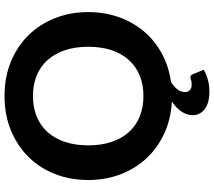

<svg xmlns="http://www.w3.org/2000/svg" viewBox="-68 -706 947 850"><g transform="rotate(-90 405.0 -280.5)"><path d="M187 -363Q187 -305.5 202 -260.2Q217 -215 245.2 -183.5Q273.5 -152 314 -135.2Q354.5 -118.5 405.5 -118.5Q456.5 -118.5 496.8 -135.2Q537 -152 565.2 -183.5Q593.5 -215 608.5 -260.2Q623.5 -305.5 623.5 -363Q623.5 -420 608.5 -465.2Q593.5 -510.5 565.2 -542.2Q537 -574 496.8 -590.8Q456.5 -607.5 405.5 -607.5Q354.5 -607.5 314 -590.8Q273.5 -574 245.2 -542.2Q217 -510.5 202 -465.2Q187 -420 187 -363ZM521.5 148Q505 159 479.8 166.2Q454.5 173.5 426 173.5Q374.5 173.5 347.5 152.8Q320.5 132 320.5 99.5Q320.5 75 335.5 51.5Q350.5 28 380.5 7.5Q302.5 3 238.5 -26.8Q174.5 -56.5 129 -105.8Q83.5 -155 58.5 -220.8Q33.5 -286.5 33.5 -363Q33.5 -442.5 60.2 -510.2Q87 -578 136 -627.5Q185 -677 253.5 -705.2Q322 -733.5 405.5 -733.5Q489 -733.5 557.5 -705.2Q626 -677 674.8 -627.2Q723.5 -577.5 750.2 -509.8Q777 -442 777 -363Q777 -291 755 -228.5Q733 -166 692.8 -117.8Q652.5 -69.5 595.2 -38Q538 -6.5 467.5 3.5Q449.5 14.5 436.2 30.2Q423 46 423 65Q423 79 431.2 87Q439.5 95 455 95Q463.5 95 468.8 94.2Q474 93.5 477.2 92.2Q480.5 91 483 90.2Q485.5 89.5 488 89.5Q497.5 89.5 501 98Z"/></g></svg>

Font: Lato 2
Style: Regular
Weight: 800
Designer: Lukasz Dziedzic with Adam Twardoch and Botio Nikoltchev
Foundry: tyPoland Lukasz Dziedzic
Version: Version 2.015; 2015-08-06; http://www.latofonts.com/